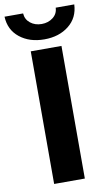

<svg xmlns="http://www.w3.org/2000/svg" viewBox="-119 -949 565 998"><g transform="rotate(-10 164.0 -450.5)"><path d="M83 0V-700H245V0ZM164 -749Q86 -749 34.5 -790Q-17 -831 -20 -901H78Q80 -869 104.5 -849.5Q129 -830 164 -830Q199 -830 224 -849.5Q249 -869 250 -901H348Q345 -831 293.5 -790Q242 -749 164 -749Z"/></g></svg>

Font: Montserrat Z
Style: Bold
Weight: 700
Designer: Julieta Ulanovsky
Foundry: Julieta Ulanovsky
Version: Version 8.000